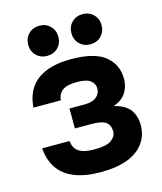

<svg xmlns="http://www.w3.org/2000/svg" viewBox="-112 -816 768 910"><g transform="rotate(-15 272.0 -361.0)"><path d="M270 12Q194 12 141.5 -9Q89 -30 61.5 -71Q34 -112 30 -169H164Q166 -148 176.5 -132Q187 -116 209.5 -108Q232 -100 270 -100Q328 -100 352 -117.5Q376 -135 376 -160Q376 -190 356.5 -205Q337 -220 285 -220H204V-318H278Q316 -318 336 -334Q356 -350 356 -376Q356 -399 336.5 -414.5Q317 -430 270 -430Q221 -430 199 -413.5Q177 -397 174 -366H40Q44 -423 70.5 -462Q97 -501 147.5 -521.5Q198 -542 270 -542Q386 -542 438 -499.5Q490 -457 490 -387Q490 -349 470.5 -319Q451 -289 409 -275Q466 -261 488 -229.5Q510 -198 510 -155Q510 -107 484 -69Q458 -31 405 -9.5Q352 12 270 12ZM167 -586Q135 -586 114 -607Q93 -628 93 -660Q93 -692 114 -713Q135 -734 167 -734Q199 -734 220 -713Q241 -692 241 -660Q241 -628 220 -607Q199 -586 167 -586ZM379 -586Q347 -586 326 -607Q305 -628 305 -660Q305 -692 326 -713Q347 -734 379 -734Q411 -734 432 -713Q453 -692 453 -660Q453 -628 432 -607Q411 -586 379 -586Z"/></g></svg>

Font: Golos Text SemiBold
Style: Regular
Weight: 600
Designer: A.Korolkova, Vitaly Kuzmin
Foundry: ParaType Ltd
Version: Version 2.004